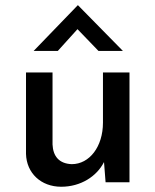

<svg xmlns="http://www.w3.org/2000/svg" viewBox="-20 -694 592 731"><path d="M355 -500H448L277 -674H276L108 -500H200L275 -583ZM213 17C287 17 348 -22 376 -77L382 0H473V-418H372V-227C372 -136 321 -69 253 -69C204 -71 182 -100 180 -144V-418H79V-108C81 -35 136 17 213 17Z"/></svg>

Font: Reem Kufi
Style: Regular
Weight: 400
Designer: Khaled Hosny
Version: Version 0.007